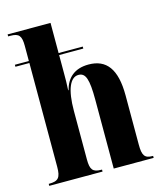

<svg xmlns="http://www.w3.org/2000/svg" viewBox="-113 -844 790 929"><g transform="rotate(-15 281.5 -380.0)"><path d="M18 0H285V-10H281C239 -10 227 -25 227 -76V-319C227 -427 252 -482 293 -482C329 -482 341 -448 341 -344V0H541V-10H538C499 -10 488 -26 488 -80V-327C488 -460 442 -518 353 -518C282 -518 243 -481 228 -423H226C228 -451 228 -480 228 -508V-599H349V-609H228V-760H13V-750H25C67 -750 79 -735 79 -685V-609H9V-599H79V-79C79 -25 66 -10 21 -10H18Z"/></g></svg>

Font: Noto Serif Display Condensed Extra
Style: Regular
Weight: 800
Width: 3
Designer: Monotype Design Team
Foundry: Monotype Imaging Inc.
Version: Version 1.900